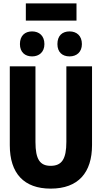

<svg xmlns="http://www.w3.org/2000/svg" viewBox="-20 -1107 603 1137"><path d="M133 -985H433V-1087H133ZM392 -773C434 -773 465 -799 465 -846C465 -895 434 -921 392 -921C349 -921 320 -896 320 -846C320 -798 349 -773 392 -773ZM170 -773C212 -773 243 -799 243 -846C243 -895 212 -921 170 -921C128 -921 98 -896 98 -846C98 -798 128 -773 170 -773ZM280 10C444 10 525 -85 525 -248V-714H373V-267C373 -165 346 -125 280 -125C217 -125 190 -163 190 -266V-714H38V-247C38 -80 122 10 280 10Z"/></svg>

Font: Noto Sans Mono SemiCondensed ExtraBold
Style: Regular
Weight: 800
Width: 4
Designer: Monotype Design Team
Foundry: Monotype Imaging Inc.
Version: Version 2.014